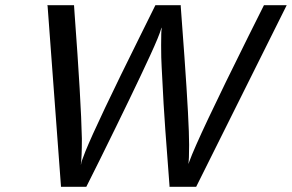

<svg xmlns="http://www.w3.org/2000/svg" viewBox="-20 -714 1116 734"><path d="M293 -184Q293 -112 289 -85Q290 -85 290 -87Q290 -94 306 -134Q351 -245 517 -579L574 -694H671V-689Q672 -681 685 -498Q703 -244 703 -160Q703 -102 700 -87L704 -97Q736 -186 930 -576L989 -694H1076Q1076 -693 903 -347L730 0H628V-4Q628 -5 612 -217Q606 -295 598 -458Q596 -490 596 -540Q596 -596 598 -604Q599 -609 598.5 -609Q598 -609 596 -604Q589 -578 554 -502Q492 -367 362 -104L310 0H213V-3Q213 -5 188 -339.5Q163 -674 162 -690L161 -694H263L265 -664Q290 -327 293 -184Z"/></svg>

Font: KaTeX_SansSerif
Style: Italic
Weight: 400
Version: Version 1.1; ttfautohint (v1.3)